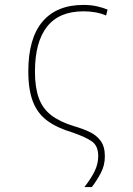

<svg xmlns="http://www.w3.org/2000/svg" viewBox="-20 -558 540 780"><path d="M323 202Q350 167 364.5 137.5Q379 108 379 76Q379 35 354 17Q329 -1 274 -20Q213 -38 173 -67Q133 -96 114 -144.5Q95 -193 95 -268Q95 -402 152.5 -470Q210 -538 319 -538Q349 -538 373.5 -532.5Q398 -527 417 -519L411 -495Q390 -504 367 -508Q344 -512 319 -512Q220 -512 171 -449.5Q122 -387 122 -267Q122 -203 137.5 -160Q153 -117 188 -90Q223 -63 282 -45Q317 -35 345 -21.5Q373 -8 389.5 15Q406 38 406 77Q406 114 389.5 145Q373 176 353 202Z"/></svg>

Font: Noto Sans Mono ExtraCondensed Thin
Style: Regular
Weight: 100
Width: 2
Designer: Monotype Design Team
Foundry: Monotype Imaging Inc.
Version: Version 2.014; ttfautohint (v1.8.4.7-5d5b)